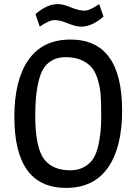

<svg xmlns="http://www.w3.org/2000/svg" viewBox="-20 -905 666 937"><path d="M177 -538Q152 -465 152 -342Q152 -182 197 -126Q238 -74 323 -74Q363 -74 391.5 -90.5Q420 -107 435.5 -131.5Q451 -156 460 -196Q474 -258 474 -333Q474 -408 471 -443.5Q468 -479 457.5 -515.5Q447 -552 428.5 -574.5Q410 -597 378 -611.5Q346 -626 300.5 -626Q255 -626 223.5 -603.5Q192 -581 177 -538ZM324 -712Q576 -712 576 -365Q576 -186 507 -87Q438 12 302 12Q50 12 50 -335Q50 -514 119 -613Q188 -712 324 -712ZM376 -775Q350 -775 311.5 -791Q273 -807 246.5 -807Q220 -807 174 -775L153 -836Q209 -885 262 -885Q288 -885 326.5 -869Q365 -853 391.5 -853Q418 -853 464 -885L485 -824Q429 -775 376 -775Z"/></svg>

Font: Magra
Style: Regular
Weight: 400
Designer: Viviana Monsalve
Foundry: Viviana Monsalve
Version: Version 1.001